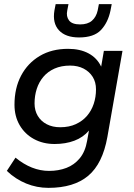

<svg xmlns="http://www.w3.org/2000/svg" viewBox="-20 -716 646 928"><path d="M214 192Q158 192 106.5 171Q55 150 13 110L55 46Q94 78 134.5 94Q175 110 217 110Q263 110 301 95.5Q339 81 365.5 49Q392 17 401 -35L410 -85Q382 -52 339.5 -36Q297 -20 244 -20Q188 -20 144 -44Q100 -68 75 -111Q50 -154 50 -210Q50 -290 82 -350.5Q114 -411 172 -445.5Q230 -480 309 -480Q367 -480 408 -458Q449 -436 469 -394L482 -470H572L499 -54Q476 75 406.5 133.5Q337 192 214 192ZM271 -101Q314 -101 346.5 -116Q379 -131 400.5 -156Q422 -181 433 -214Q444 -247 444 -284Q444 -319 428 -344.5Q412 -370 384 -384.5Q356 -399 319 -399Q276 -399 243.5 -384.5Q211 -370 189.5 -344.5Q168 -319 157.5 -286Q147 -253 147 -216Q147 -182 162.5 -156Q178 -130 206 -115.5Q234 -101 271 -101ZM362 -535Q297 -535 265 -569.5Q233 -604 243 -665L249 -696H311L305 -665Q299 -637 313.5 -617.5Q328 -598 367 -598Q404 -598 424.5 -616Q445 -634 452 -665L458 -696H520L514 -665Q502 -607 468 -571Q434 -535 362 -535Z"/></svg>

Font: Gantari Medium
Style: Italic
Weight: 500
Italic angle: -10°
Designer: Anugrah Pasau
Foundry: Lafontype
Version: Version 1.000